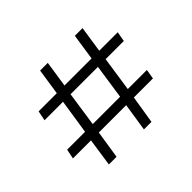

<svg xmlns="http://www.w3.org/2000/svg" viewBox="-125 -734 918 918"><g transform="rotate(-45 334.0 -275.0)"><path d="M146 0 167 -142H45L55 -191H176L203 -367H78L88 -417H211L231 -550H283L263 -417H446L466 -550H518L498 -417H623L614 -367H491L465 -191H594L586 -142H457L434 0H383L405 -142H220L198 0ZM228 -191H413L439 -367H254Z"/></g></svg>

Font: Literata 18pt
Style: Regular
Weight: 400
Designer: Latin by Veronika Burian and Jose Scaglione. Greek by Irene Vlachou. Cyrillic by Vera Evstafieva.
Foundry: TypeTogether
Version: Version 3.103;gftools[0.9.29]